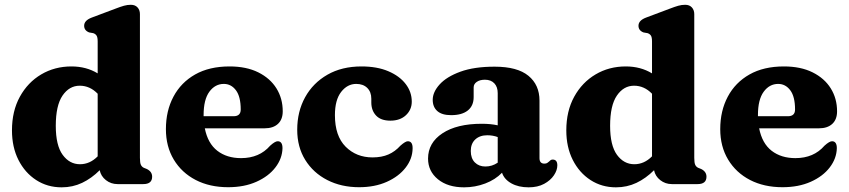

<svg xmlns="http://www.w3.org/2000/svg" viewBox="-20 -769 3546 802"><path d="M30 -224.5Q30 -305 63 -365Q96 -425 152.2 -458.2Q208.5 -491.5 278.5 -491.5Q340.5 -491.5 388 -462.5V-596Q388 -613.5 383.2 -620.5Q378.5 -627.5 369.5 -630.5L352.5 -633.5Q331.5 -641.5 331.5 -661.5Q331.5 -683.5 363 -695.5L461.5 -732.5Q483.5 -741 497.8 -745Q512 -749 526.5 -749Q544.5 -749 554.5 -738Q564.5 -727 564.5 -710V-109.5Q564.5 -89 568.5 -80.5Q572.5 -72 581 -68L593.5 -63Q615.5 -52 615.5 -31Q615.5 0 578.5 0H471Q443.5 0 422.5 -16.5Q401.5 -33 396.5 -58Q362.5 -24 323 -5.2Q283.5 13.5 237.5 13.5Q178 13.5 131 -17Q84 -47.5 57 -101Q30 -154.5 30 -224.5ZM213 -243.5Q213 -161.5 241.8 -122.2Q270.5 -83 314 -83Q355.5 -83 388 -116V-377.5Q355.5 -411 313 -411Q269.5 -411 241.2 -369.8Q213 -328.5 213 -243.5Z M1161 -304Q1161 -270 1141 -251.5Q1121 -233 1085 -233H835.5Q848 -170 887.8 -139.2Q927.5 -108.5 987 -108.5Q1063.5 -108.5 1108.5 -160.5Q1129.5 -179.5 1140.5 -179Q1160 -178.5 1160 -150Q1159 -107 1130.5 -69.8Q1102 -32.5 1051.2 -9.8Q1000.5 13 933 13Q856 13 797.5 -17.2Q739 -47.5 706 -102.2Q673 -157 673 -229.5Q673 -306 704.5 -365.2Q736 -424.5 795.2 -458Q854.5 -491.5 939 -491.5Q1009 -491.5 1058.8 -466.8Q1108.5 -442 1134.8 -399.8Q1161 -357.5 1161 -304ZM830.5 -288.5Q830.5 -286 830.5 -283.5H955.5Q985.5 -283.5 985.5 -311.5Q985.5 -365.5 965.5 -392Q945.5 -418.5 915 -418.5Q878.5 -418.5 854.5 -385.8Q830.5 -353 830.5 -288.5Z M1700 -344.5Q1700 -311 1675.8 -288Q1651.5 -265 1610.5 -265Q1571 -265 1551 -286.2Q1531 -307.5 1531 -341V-356.5Q1531 -385 1514 -401.8Q1497 -418.5 1468 -418.5Q1431 -418.5 1405 -385Q1379 -351.5 1379 -288Q1379 -201 1423.8 -156.2Q1468.5 -111.5 1536 -111.5Q1574.5 -111.5 1602.5 -123.8Q1630.5 -136 1652.5 -160.5Q1674 -179.5 1684 -179Q1704 -178.5 1703.5 -149Q1703 -106 1674.5 -69Q1646 -32 1595.8 -9.5Q1545.5 13 1480 13Q1405.5 13 1347 -17Q1288.5 -47 1255 -101Q1221.5 -155 1221.5 -227Q1221.5 -303 1254.5 -362.8Q1287.5 -422.5 1347.8 -457Q1408 -491.5 1490 -491.5Q1555 -491.5 1602 -471.5Q1649 -451.5 1674.5 -418.2Q1700 -385 1700 -344.5Z M1768 -106.5Q1768 -172.5 1828.2 -212.2Q1888.5 -252 1992.5 -252Q2030 -252 2059 -245.5V-380Q2059 -406 2044.8 -421Q2030.5 -436 2005.5 -436Q1984.5 -436 1971.5 -427Q1958.5 -418 1958.5 -404V-363.5Q1958.5 -327 1934 -307.5Q1909.5 -288 1864.5 -288Q1826 -288 1806.8 -305Q1787.5 -322 1787.5 -352Q1787.5 -384.5 1816.5 -416.5Q1845.5 -448.5 1903 -469.5Q1960.5 -490.5 2046 -490.5Q2141 -490.5 2187.2 -452.5Q2233.5 -414.5 2233.5 -349V-108.5Q2233.5 -85.5 2254 -85.5Q2262 -85.5 2266.5 -88.8Q2271 -92 2275 -95.5Q2277.5 -98.5 2280.8 -100.5Q2284 -102.5 2288.5 -102.5Q2308 -102.5 2308 -78.5Q2308 -58 2293.8 -36.8Q2279.5 -15.5 2252.8 -1Q2226 13.5 2188 13.5Q2145.5 13.5 2115.8 -3.2Q2086 -20 2077 -47.5Q2049 -18.5 2006.8 -2.5Q1964.5 13.5 1918.5 13.5Q1850.5 13.5 1809.2 -20.2Q1768 -54 1768 -106.5ZM1946.5 -138.5Q1946.5 -107.5 1963.5 -90.5Q1980.5 -73.5 2007.5 -73.5Q2035.5 -73.5 2059 -89.5V-196.5Q2038.5 -204 2015.5 -204Q1984 -204 1965.2 -186.5Q1946.5 -169 1946.5 -138.5Z M2345.5 -224.5Q2345.5 -305 2378.5 -365Q2411.5 -425 2467.8 -458.2Q2524 -491.5 2594 -491.5Q2656 -491.5 2703.5 -462.5V-596Q2703.5 -613.5 2698.8 -620.5Q2694 -627.5 2685 -630.5L2668 -633.5Q2647 -641.5 2647 -661.5Q2647 -683.5 2678.5 -695.5L2777 -732.5Q2799 -741 2813.2 -745Q2827.5 -749 2842 -749Q2860 -749 2870 -738Q2880 -727 2880 -710V-109.5Q2880 -89 2884 -80.5Q2888 -72 2896.5 -68L2909 -63Q2931 -52 2931 -31Q2931 0 2894 0H2786.5Q2759 0 2738 -16.5Q2717 -33 2712 -58Q2678 -24 2638.5 -5.2Q2599 13.5 2553 13.5Q2493.5 13.5 2446.5 -17Q2399.5 -47.5 2372.5 -101Q2345.5 -154.5 2345.5 -224.5ZM2528.5 -243.5Q2528.5 -161.5 2557.2 -122.2Q2586 -83 2629.5 -83Q2671 -83 2703.5 -116V-377.5Q2671 -411 2628.5 -411Q2585 -411 2556.8 -369.8Q2528.5 -328.5 2528.5 -243.5Z M3476.5 -304Q3476.5 -270 3456.5 -251.5Q3436.5 -233 3400.5 -233H3151Q3163.5 -170 3203.2 -139.2Q3243 -108.5 3302.5 -108.5Q3379 -108.5 3424 -160.5Q3445 -179.5 3456 -179Q3475.5 -178.5 3475.5 -150Q3474.5 -107 3446 -69.8Q3417.5 -32.5 3366.8 -9.8Q3316 13 3248.5 13Q3171.5 13 3113 -17.2Q3054.5 -47.5 3021.5 -102.2Q2988.5 -157 2988.5 -229.5Q2988.5 -306 3020 -365.2Q3051.5 -424.5 3110.8 -458Q3170 -491.5 3254.5 -491.5Q3324.5 -491.5 3374.2 -466.8Q3424 -442 3450.2 -399.8Q3476.5 -357.5 3476.5 -304ZM3146 -288.5Q3146 -286 3146 -283.5H3271Q3301 -283.5 3301 -311.5Q3301 -365.5 3281 -392Q3261 -418.5 3230.5 -418.5Q3194 -418.5 3170 -385.8Q3146 -353 3146 -288.5Z"/></svg>

Font: Fraunces 9pt Soft
Style: Bold
Weight: 700
Version: Version 1.000;[b76b70a41]